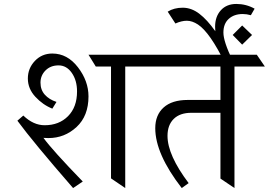

<svg xmlns="http://www.w3.org/2000/svg" viewBox="-20 -952 1361 972"><path d="M206 -318Q279 -318 324.5 -364Q370 -410 370 -489Q370 -545 343.5 -583Q317 -621 276.5 -621Q236 -621 210.5 -595.5Q185 -570 185 -533.5Q185 -497 207 -472.5Q229 -448 266 -436L245 -402Q197 -421 159 -462Q121 -503 121 -554.5Q121 -606 156.5 -643.5Q192 -681 245 -681Q321 -681 374.5 -611.5Q428 -542 428 -464Q428 -365 367.5 -309Q307 -253 225 -253Q213 -253 200 -254Q244 -193 399 -33L350 0Q149 -231 68 -341L98 -367Q149 -318 206 -318ZM614 -615V0L542 -49V-615H465L428 -675H727L766 -615Z M1167 -615V0L1096 -48V-381H949Q891 -381 859.5 -350Q828 -319 828 -264Q828 -167 935 -25L900 0Q766 -173 766 -303Q766 -370 808.5 -408Q851 -446 930 -446H1096V-615H687L647 -675H1280L1321 -615Z M1158 -775 1206 -823 1256 -775 1206 -726ZM1209 -881Q1165 -881 1138 -856.5Q1111 -832 1111 -787Q1111 -742 1157 -647L1120 -630Q1043 -788 982 -828Q953 -847 926 -847Q899 -847 868 -833L829 -893Q861 -913 905 -913Q949 -913 989 -882.5Q1029 -852 1070 -794Q1069 -806 1069 -817Q1069 -868 1098 -900Q1127 -932 1176.5 -932Q1226 -932 1269 -908L1250 -875Q1229 -881 1209 -881Z"/></svg>

Font: Halant
Style: Regular
Weight: 400
Designer: Hitesh Malaviya (Devanagari), Satya Rajpurohit (Latin)
Foundry: Indian Type Foundry
Version: Version 1.100;PS 1.0;hotconv 1.0.78;makeotf.lib2.5.61930; tt